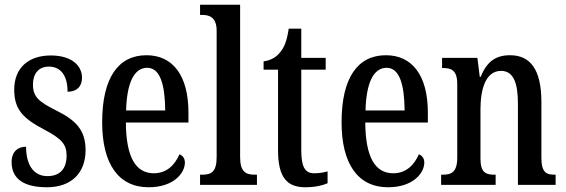

<svg xmlns="http://www.w3.org/2000/svg" viewBox="-20 -780 2386 810"><path d="M178 10C282 10 341 -51 341 -147C341 -233 298 -274 215 -315C144 -351 119 -371 119 -424C119 -469 143 -499 186 -499C235 -499 265 -463 265 -393C305 -393 326 -416 326 -452C326 -502 284 -546 194 -546C102 -546 40 -495 40 -402C40 -316 79 -279 171 -231C238 -195 261 -172 261 -124C261 -70 235 -37 180 -37C120 -37 90 -87 90 -161C58 -161 29 -143 29 -96C29 -26 80 10 178 10Z M607 10C714 10 760 -51 760 -94C760 -113 750 -124 737 -129C718 -85 684 -49 629 -49C553 -49 512 -116 511 -263H775V-305C775 -463 708 -547 598 -547C479 -547 411 -452 411 -264C411 -90 479 10 607 10ZM677 -314H512C515 -429 545 -494 601 -494C656 -494 676 -422 677 -314Z M824 0H1064V-43H1055C1017 -43 993 -55 993 -117V-760H824V-717H834C862 -717 894 -708 894 -650V-117C894 -55 871 -43 834 -43H824Z M1268 10C1312 10 1345 1 1362 -7V-57C1344 -52 1327 -49 1305 -49C1266 -49 1251 -77 1251 -147V-486H1354V-536H1251V-659H1198C1190 -605 1179 -581 1163 -561C1147 -540 1125 -526 1092 -521V-486H1153V-146C1153 -30 1192 10 1268 10Z M1617 10C1724 10 1770 -51 1770 -94C1770 -113 1760 -124 1747 -129C1728 -85 1694 -49 1639 -49C1563 -49 1522 -116 1521 -263H1785V-305C1785 -463 1718 -547 1608 -547C1489 -547 1421 -452 1421 -264C1421 -90 1489 10 1617 10ZM1687 -314H1522C1525 -429 1555 -494 1611 -494C1666 -494 1686 -422 1687 -314Z M1841 0H2071V-43H2066C2031 -43 2007 -51 2007 -110V-319C2007 -402 2028 -481 2094 -481C2147 -481 2165 -428 2165 -343V0H2324V-43H2320C2285 -43 2264 -52 2264 -115V-350C2264 -487 2217 -547 2132 -547C2072 -547 2034 -521 2008 -456H2004L1994 -536H1845V-493H1849C1884 -493 1909 -484 1909 -425V-115C1909 -52 1883 -43 1847 -43H1841Z"/></svg>

Font: Noto Serif Ethiopic ExtraCondensed Medium
Style: Regular
Weight: 500
Width: 2
Designer: Monotype Design Team
Foundry: Monotype Imaging Inc.
Version: Version 2.102